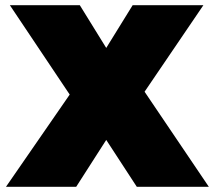

<svg xmlns="http://www.w3.org/2000/svg" viewBox="-20 -721 829 741"><path d="M18 -701H288L390 -536L492 -701H765L538 -367L786 0H508L390 -181L274 0H3L249 -356Z"/></svg>

Font: Montserrat-Alt1 Black
Style: Regular
Weight: 900
Designer: Differentunic
Foundry: Differentunic
Version: Version 7.222